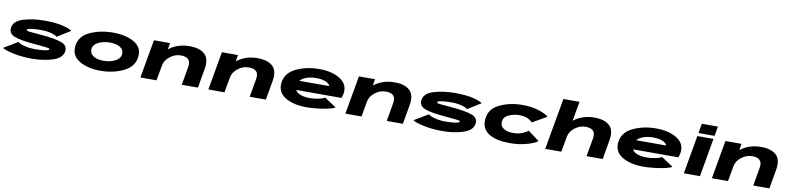

<svg xmlns="http://www.w3.org/2000/svg" viewBox="-2 -1831 11854 2884"><g transform="rotate(10 5925.0 -389.0)"><path d="M461 5Q309 5 181.8 -21.5Q54.5 -48 7 -79.5L221 -208Q240.5 -185.5 314.8 -164.8Q389 -144 480.5 -144Q572.5 -144 633.8 -153.5Q695 -163 697 -179.5Q697.5 -180.5 697 -182Q695 -195.5 643 -201Q586.5 -207 471.5 -217.5Q253.5 -235 155.5 -272.2Q57.5 -309.5 74 -405Q91 -507 236.5 -549.2Q382 -591.5 553.5 -591.5Q716.5 -591.5 823 -566.5Q929.5 -541.5 973 -509.5L770.5 -383.5Q750 -404.5 684 -423.8Q618 -443 521 -443Q431.5 -443 371.8 -433.5Q312 -424 310.5 -408.5Q310 -407.5 310.5 -406.5Q312.5 -392 369.5 -386.5Q431 -380.5 541 -371Q746 -354 848.8 -317.8Q951.5 -281.5 935.5 -185.5Q918.5 -85 775.8 -40Q633 5 461 5Z M1503.5 5Q1310 5 1182 -72.5Q1054 -150 1072 -297.5Q1090.5 -450.5 1248 -521.5Q1405.5 -592.5 1599 -592.5Q1793 -592.5 1920.8 -518.5Q2048.5 -444.5 2031 -297.5Q2012.5 -144.5 1855 -69.8Q1697.5 5 1503.5 5ZM1526.5 -150.5Q1625 -150.5 1701.5 -189.2Q1778 -228 1785 -295Q1792.5 -362 1734 -399.8Q1675.5 -437.5 1577 -437.5Q1478 -437.5 1401.2 -400Q1324.5 -362.5 1317.5 -295Q1311 -228.5 1369.2 -189.5Q1427.5 -150.5 1526.5 -150.5Z M2116.5 0 2220 -586H2465.5L2448.5 -487.5Q2580 -591.5 2766.5 -591.5Q2918 -591.5 2995.5 -521.2Q3073 -451 3045 -292.5L2994 0H2747.5L2795.5 -274Q2810.5 -358.5 2774.2 -395.2Q2738 -432 2658 -432Q2570 -432 2494.5 -373.5Q2423.5 -319 2406 -242L2362.5 0Z M3153 0 3256.5 -586H3502L3485 -487.5Q3616.5 -591.5 3803 -591.5Q3954.5 -591.5 4032 -521.2Q4109.5 -451 4081.5 -292.5L4030.5 0H3784L3832 -274Q3847 -358.5 3810.8 -395.2Q3774.5 -432 3694.5 -432Q3606.5 -432 3531 -373.5Q3460 -319 3442.5 -242L3399 0Z M4651.5 7.5Q4450.5 7.5 4325.2 -68Q4200 -143.5 4216.5 -289Q4233 -440 4389 -515.8Q4545 -591.5 4739.5 -591.5Q4942.5 -591.5 5065 -511.5Q5187.5 -431.5 5164 -290Q5156.5 -247.5 5144 -222H4455.5Q4469 -191.5 4501.5 -173Q4564.5 -137 4673.5 -137Q4721.5 -137 4768.8 -144Q4816 -151 4851.8 -162Q4887.5 -173 4901.5 -185.5L5082 -66Q5061.5 -51.5 5012.8 -38.2Q4964 -25 4900.5 -14.8Q4837 -4.5 4771.2 1.5Q4705.5 7.5 4651.5 7.5ZM4476.5 -365H4932.5Q4925 -394.5 4881.5 -418Q4823.5 -450.5 4720 -450.5Q4615.5 -450.5 4535.5 -411.5Q4498 -393 4476.5 -365Z M5243 0 5346.5 -586H5592L5575 -487.5Q5706.5 -591.5 5893 -591.5Q6044.5 -591.5 6122 -521.2Q6199.5 -451 6171.5 -292.5L6120.5 0H5874L5922 -274Q5937 -358.5 5900.8 -395.2Q5864.5 -432 5784.5 -432Q5696.5 -432 5621 -373.5Q5550 -319 5532.5 -242L5489 0Z M6720.5 5Q6568.5 5 6441.2 -21.5Q6314 -48 6266.5 -79.5L6480.5 -208Q6500 -185.5 6574.2 -164.8Q6648.5 -144 6740 -144Q6832 -144 6893.2 -153.5Q6954.5 -163 6956.5 -179.5Q6957 -180.5 6956.5 -182Q6954.5 -195.5 6902.5 -201Q6846 -207 6731 -217.5Q6513 -235 6415 -272.2Q6317 -309.5 6333.5 -405Q6350.5 -507 6496 -549.2Q6641.5 -591.5 6813 -591.5Q6976 -591.5 7082.5 -566.5Q7189 -541.5 7232.5 -509.5L7030 -383.5Q7009.5 -404.5 6943.5 -423.8Q6877.5 -443 6780.5 -443Q6691 -443 6631.2 -433.5Q6571.5 -424 6570 -408.5Q6569.5 -407.5 6570 -406.5Q6572 -392 6629 -386.5Q6690.5 -380.5 6800.5 -371Q7005.5 -354 7108.2 -317.8Q7211 -281.5 7195 -185.5Q7178 -85 7035.2 -40Q6892.5 5 6720.5 5Z M7747 7.5Q7550 7.5 7437.8 -58.8Q7325.5 -125 7325.5 -255.5Q7325.5 -430.5 7484 -510.5Q7642.5 -590.5 7842.5 -590.5Q7994.5 -590.5 8108.2 -549.8Q8222 -509 8239.5 -479L8019.5 -354.5Q8013 -374.5 7959.5 -402.8Q7906 -431 7819 -431Q7731.5 -431 7654.8 -393.5Q7578 -356 7578 -274Q7578 -218 7632 -184.5Q7686 -151 7770.5 -151Q7857 -151 7921 -179Q7985 -207 7997 -227.5L8172.5 -98Q8145.5 -67.5 8022.2 -30Q7899 7.5 7747 7.5Z M8291 0 8430 -785H8676L8623.5 -488Q8754.5 -591.5 8940.5 -591.5Q9092 -591.5 9169.5 -521.2Q9247 -451 9219 -292.5L9168 0H8921.5L8970 -274Q8984.5 -358.5 8948.5 -395.2Q8912.5 -432 8832 -432Q8744.5 -432 8668.5 -373.5Q8598 -319.5 8580.5 -243.5L8537 0Z M9789.5 7.5Q9588.5 7.5 9463.2 -68Q9338 -143.5 9354.5 -289Q9371 -440 9527 -515.8Q9683 -591.5 9877.5 -591.5Q10080.5 -591.5 10203 -511.5Q10325.5 -431.5 10302 -290Q10294.5 -247.5 10282 -222H9593.5Q9607 -191.5 9639.5 -173Q9702.5 -137 9811.5 -137Q9859.5 -137 9906.8 -144Q9954 -151 9989.8 -162Q10025.5 -173 10039.5 -185.5L10220 -66Q10199.5 -51.5 10150.8 -38.2Q10102 -25 10038.5 -14.8Q9975 -4.5 9909.2 1.5Q9843.5 7.5 9789.5 7.5ZM9614.5 -365H10070.5Q10063 -394.5 10019.5 -418Q9961.5 -450.5 9858 -450.5Q9753.5 -450.5 9673.5 -411.5Q9636 -393 9614.5 -365Z M10405.5 0 10508.5 -586H10754L10651 0ZM10542.5 -780H10788L10762.5 -634H10517Z M10833 0 10936.5 -586H11182L11165 -487.5Q11296.5 -591.5 11483 -591.5Q11634.5 -591.5 11712 -521.2Q11789.5 -451 11761.5 -292.5L11710.5 0H11464L11512 -274Q11527 -358.5 11490.8 -395.2Q11454.5 -432 11374.5 -432Q11286.5 -432 11211 -373.5Q11140 -319 11122.5 -242L11079 0Z"/></g></svg>

Font: Anybody UltraExpanded ExtraBold
Style: Italic
Weight: 800
Width: 9
Italic angle: -10°
Designer: Tyler Finck
Foundry: Etcetera Type Company
Version: Version 1.010; ttfautohint (v1.8.3) -l 8 -r 50 -G 200 -x 14 